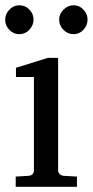

<svg xmlns="http://www.w3.org/2000/svg" viewBox="-26 -716 356 736"><path d="M269 0H34.2V-39.1L83 -42Q104 -43.5 104 -64V-420.9H35.2V-456.1L157.2 -494.1H196.8V-64Q196.8 -54.7 202.9 -48.8Q209 -43 217.8 -42L269 -39.1ZM309.6 -641.1Q309.6 -618.7 293.9 -601.8Q278.3 -585 255.9 -585Q233.4 -585 217 -601.8Q200.7 -618.7 200.7 -641.1Q200.7 -662.1 217.3 -679Q233.9 -695.8 255.9 -695.8Q278.3 -695.8 293.9 -679.2Q309.6 -662.6 309.6 -641.1ZM102.5 -641.1Q102.5 -618.7 86.4 -601.8Q70.3 -585 47.9 -585Q25.9 -585 9.8 -601.6Q-6.3 -618.2 -6.3 -640.1Q-6.3 -661.6 9.8 -678.7Q25.9 -695.8 47.9 -695.8Q70.3 -695.8 86.4 -679.7Q102.5 -663.6 102.5 -641.1Z"/></svg>

Font: Charis
Style: Regular
Weight: 400
Designer: Walt Agee, Miriam Martin, Annie Olsen, Victor Gaultney, Lorna Priest, Alan Ward, Bob Hallissy, Martin Hosken, Sharon Cor
Foundry: SIL Global
Version: Version 7.000